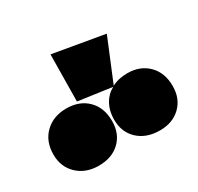

<svg xmlns="http://www.w3.org/2000/svg" viewBox="-118 -923 583 565"><g transform="rotate(-30 173.5 -640.5)"><path d="M376 -558Q376 -515 349 -489Q322 -463 279 -463Q233 -463 205 -489Q177 -515 177 -558Q177 -587 189 -609Q201 -631 223 -643L109 -659L111 -818L285 -788L226 -645Q248 -657 279 -657Q322 -657 349 -630Q376 -603 376 -558ZM170 -558Q170 -515 143 -489Q116 -463 71 -463Q27 -463 -1 -489.5Q-29 -516 -29 -558Q-29 -603 -1 -630Q27 -657 71 -657Q116 -657 143 -630Q170 -603 170 -558Z"/></g></svg>

Font: Ysabeau Heavy
Style: Regular
Weight: 800
Designer: Christian Thalmann (Catharsis Fonts)
Version: Version 0.003